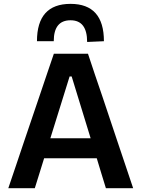

<svg xmlns="http://www.w3.org/2000/svg" viewBox="-20 -998 749 1018"><path d="M24 0Q43.5 -57.5 65 -121Q86.5 -184.5 105.5 -241.5L188.5 -486Q211 -552.5 229 -605.8Q247 -659 265.5 -713H446.5Q465 -657 482.8 -604Q500.5 -551 523 -486L605 -241Q625 -181.5 646 -119.2Q667 -57 686 0H541.5Q529.5 -38.5 517.2 -79Q505 -119.5 493 -159H214Q201.5 -119 189 -78.5Q176.5 -38 164.5 0ZM349 -592.5 247 -265H460.5L360 -592.5ZM442 -775.5Q442 -890.5 354 -890.5Q265 -890.5 265 -779.5H176Q176 -977.5 354 -977.5Q531 -977.5 531 -779.5Z"/></svg>

Font: Commissioner SemiBold
Style: Regular
Weight: 600
Designer: Kostas Bartsokas
Foundry: Kostas Bartsokas
Version: Version 1.000; ttfautohint (v1.8.3)